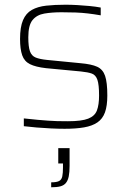

<svg xmlns="http://www.w3.org/2000/svg" viewBox="-20 -538 540 814"><path d="M254 8Q228 8 196.5 6.5Q165 5 135 2.5Q105 0 81 -3V-36Q116 -32 140 -30Q164 -28 183.5 -26.5Q203 -25 222.5 -24.5Q242 -24 268 -24Q326 -24 354 -35Q382 -46 391 -70Q400 -94 400 -133Q400 -179 393 -199.5Q386 -220 369.5 -226Q353 -232 323 -235L175 -249Q131 -254 107 -266Q83 -278 74 -304Q65 -330 65 -373Q65 -423 77.5 -452.5Q90 -482 115 -496Q140 -510 176 -514Q212 -518 258 -518Q281 -518 307.5 -516.5Q334 -515 360 -512.5Q386 -510 407 -506V-473Q378 -478 352.5 -481Q327 -484 300.5 -485Q274 -486 241 -486Q200 -486 168 -480.5Q136 -475 118 -453Q100 -431 100 -380Q100 -340 107 -320.5Q114 -301 131.5 -294Q149 -287 179 -284L322 -270Q368 -266 392 -255Q416 -244 425.5 -216.5Q435 -189 435 -133Q435 -89 425 -61.5Q415 -34 393 -19Q371 -4 336.5 2Q302 8 254 8ZM197 256V235Q220 235 230.5 229.5Q241 224 244 210Q247 196 247 172V155H227V90H275V165Q275 192 271.5 209.5Q268 227 259.5 237.5Q251 248 236 252Q221 256 197 256Z"/></svg>

Font: Saira Thin Thin
Style: Regular
Weight: 250
Version: Version 1.101